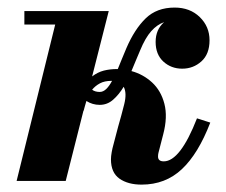

<svg xmlns="http://www.w3.org/2000/svg" viewBox="-20 -490 612 520"><path d="M129.5 -423.5H46V-460H274.5L229.5 -283Q244.5 -294.5 261.2 -298.8Q278 -303 296.5 -303H299Q304.5 -316 310.2 -330.5Q316 -345 322.5 -360Q344.5 -411 374.5 -440.2Q404.5 -469.5 453 -469.5Q494.5 -469.5 521 -443.8Q547.5 -418 547.5 -381Q547.5 -343.5 525.5 -323.8Q503.5 -304 473.5 -304Q443.5 -304 422.5 -323.2Q401.5 -342.5 401.5 -376.5Q401.5 -410 424.5 -430Q405.5 -423.5 389.5 -405.5Q373.5 -387.5 359.5 -353.5Q353.5 -340 347.8 -325.8Q342 -311.5 336 -297.5Q367.5 -289 391.8 -266.8Q416 -244.5 425.2 -209Q434.5 -173.5 422 -126L409 -75.5Q408 -71 408 -66Q408 -53 423.5 -53Q468 -53 513.5 -169.5L549.5 -158Q517 -73.5 472.5 -31.8Q428 10 363.5 10Q326.5 10 303.5 -6.2Q280.5 -22.5 280.5 -58.5Q280.5 -66.5 282.5 -77.8Q284.5 -89 287 -97.5L300 -147Q309 -178 316.5 -208Q324 -238 315 -255Q302 -233.5 286.2 -219.8Q270.5 -206 250 -206Q230.5 -206 214 -216.5Q212 -209.5 210 -202.8Q208 -196 206.5 -190H206L158 0H25ZM281.5 -271Q263 -271 250.5 -264.2Q238 -257.5 229.5 -247Q237.5 -241 250 -241Q259.5 -241 267.8 -249Q276 -257 283.5 -271Q282.5 -271 281.5 -271Z"/></svg>

Font: Bodoni* 06pt
Style: Bold Italic
Weight: 700
Italic angle: -13°
Version: Version 2.3